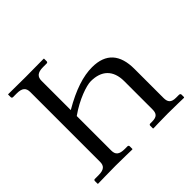

<svg xmlns="http://www.w3.org/2000/svg" viewBox="-161 -812 979 979"><g transform="rotate(-45 329.0 -322.5)"><path d="M187 -320C257 -370 332 -395 363 -395C439 -395 484 -355 484 -274V-72C484 -43 475 -28 438 -28H425C420 -28 417 -25 417 -20V-1L419 1C419 1 484 -1 523 -1C565 -1 639 1 639 1L642 -1V-20C642 -25 637 -28 632 -28H611C576 -28 565 -43 565 -72V-282C565 -385 518 -441 418 -441C355 -441 281 -418 187 -363V-574C187 -602 201 -618 242 -618H268C273 -618 276 -621 276 -626V-645L274 -646C274 -646 181 -645 145 -645C106 -645 19 -646 19 -646L17 -645V-626C17 -621 21 -618 25 -618H52C91 -618 106 -604 106 -574V-71C106 -43 93 -28 52 -28H25C21 -28 18 -25 18 -20V-1L20 1C20 1 113 -1 148 -1C188 -1 267 1 267 1L269 -1V-20C269 -25 265 -28 261 -28H242C202 -28 187 -41 187 -71Z"/></g></svg>

Font: Libertinus Math
Style: Regular
Weight: 400
Designer: Philipp H. Poll, Khaled Hosny
Foundry: Caleb Maclennan
Version: Version 7.050;RELEASE